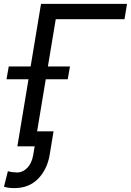

<svg xmlns="http://www.w3.org/2000/svg" viewBox="-46 -747 668 980"><path d="M602.3 -727.3 589.5 -649.1H238.6L130.7 0H42.6L163.4 -727.3ZM-12.8 -342.3 -1.4 -407.7H311.1L299.7 -342.3ZM143.5 -76.7H227.3L207.4 44Q194.6 118.6 148.1 165.8Q101.6 213.1 27 213.1Q12.1 213.1 0.2 211.6Q-11.7 210.2 -25.6 206L-5.7 126.4Q0.7 129.6 17.8 131.6Q34.8 133.5 41.2 133.5Q70 133.5 93 110.1Q116.1 86.6 123.6 44Z"/></svg>

Font: Inter UI
Style: Italic
Weight: 400
Italic angle: -9.39999°
Designer: Rasmus Andersson
Foundry: rsms
Version: 3.2;8d6f07862